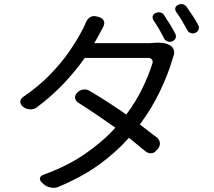

<svg xmlns="http://www.w3.org/2000/svg" viewBox="-20 -858 1040 935"><path d="M739 -795Q750 -800 762 -797Q774 -794 780 -783Q794 -762 808 -739Q822 -716 833 -695Q839 -684 835.5 -673Q832 -662 819 -657Q808 -652 796.5 -656Q785 -660 779 -671Q768 -693 754.5 -716.5Q741 -740 727 -760Q721 -771 724 -780.5Q727 -790 739 -795ZM849 -835Q860 -840 871.5 -837Q883 -834 890 -823Q905 -801 920 -778.5Q935 -756 945 -736Q951 -725 947 -714Q943 -703 931 -698Q920 -693 908.5 -697Q897 -701 892 -712Q879 -735 865.5 -758Q852 -781 838 -800Q831 -811 834 -820.5Q837 -830 849 -835ZM464 -774Q481 -769 486 -755.5Q491 -742 482 -726Q475 -714 471 -705.5Q467 -697 459 -683L439 -648H709Q716 -648 726 -649Q736 -650 738 -650Q755 -651 774 -648.5Q793 -646 808 -637Q822 -629 826.5 -614Q831 -599 824 -583Q823 -578 822.5 -577Q822 -576 818 -564Q798 -495 758 -411.5Q718 -328 661 -252L743 -189Q757 -178 758.5 -162.5Q760 -147 749 -133L742 -126Q731 -112 715.5 -111.5Q700 -111 686 -123Q648 -155 608 -187Q543 -114 460 -54.5Q377 5 264 52Q248 59 228 55.5Q208 52 194 40L185 32Q172 20 174.5 9Q177 -2 194 -8Q305 -48 391 -106.5Q477 -165 542 -236Q500 -266 455 -296.5Q410 -327 361 -358Q347 -368 345.5 -381Q344 -394 356 -407Q369 -420 385.5 -422Q402 -424 417 -415Q466 -386 510 -357.5Q554 -329 595 -300Q641 -362 672.5 -426Q704 -490 722 -549Q726 -560 720 -568Q714 -576 701 -576H393Q350 -515 292.5 -453.5Q235 -392 159 -335Q146 -325 127.5 -325.5Q109 -326 95 -336L92 -338Q79 -349 79 -362.5Q79 -376 93 -386Q169 -438 225 -496Q281 -554 319.5 -610.5Q358 -667 381 -712Q386 -720 391 -732Q396 -744 399 -751Q407 -768 421.5 -775.5Q436 -783 454 -777Z"/></svg>

Font: Chiron GoRound TC
Style: Regular
Weight: 400
Designer: Ryoko NISHIZUKA 西塚涼子 (kana, bopomofo & ideographs); Paul D. Hunt (Latin, Greek & Cyrillic); Sandoll Communications 산돌커뮤니
Foundry: Adobe
Version: Version 1.000;hotconv 1.1.1;makeotfexe 2.6.0